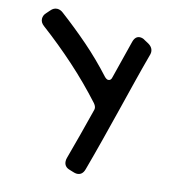

<svg xmlns="http://www.w3.org/2000/svg" viewBox="-113 -590 748 846"><g transform="rotate(15 260.5 -167.0)"><path d="M7.3 -418Q-9.8 -430.7 -9.8 -448.2Q-9.8 -455.1 -7.3 -461.7Q-4.9 -468.3 1.5 -475.1L15.6 -491.2Q28.3 -506.8 45.4 -506.8Q51.3 -506.8 57.9 -504.6Q64.5 -502.4 71.3 -497.1Q139.6 -445.8 202.9 -390.9Q266.1 -335.9 325.2 -271Q334.5 -262.2 341.3 -262.2Q354.5 -262.2 357.4 -279.8L400.4 -451.2Q407.7 -480 430.2 -480Q435.1 -480 440.7 -478.5Q446.3 -477.1 452.1 -473.1L469.2 -463.9Q493.2 -450.7 493.2 -428.2Q493.2 -420.9 490.2 -412.1Q473.6 -351.1 456.8 -283.4Q439.9 -215.8 422.4 -144.8Q404.8 -73.7 386.2 -1Q367.7 71.8 348.1 143.1Q340.3 172.9 314.5 172.9Q307.1 172.9 298.3 169.9L282.2 165Q267.1 161.1 260.3 152.3Q253.4 143.6 253.4 130.9Q253.4 127.9 253.7 124Q253.9 120.1 255.4 116.2Q271 58.1 286.1 1Q301.3 -56.2 315.4 -113.8Q316.4 -117.2 316.9 -119.6Q317.4 -122.1 317.4 -125Q317.4 -130.9 314.7 -136.2Q312 -141.6 307.6 -147Q238.8 -223.1 163.8 -290Q88.9 -356.9 7.3 -418Z"/></g></svg>

Font: Gochi Hand Cyrillic
Style: Regular
Weight: 400
Designer: Juan Pablo del Peral; Denis Ignatov
Foundry: Juan Pablo del Peral; Denis Ignatov
Version: Version 1.00 June 29, 2018, initial release